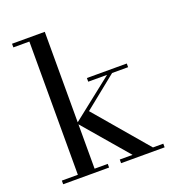

<svg xmlns="http://www.w3.org/2000/svg" viewBox="-136 -856 875 963"><g transform="rotate(-20 302.0 -375.0)"><path d="M36.6 -19.5H122.1V-730.5H36.6V-750H211.4V-267.1L431.2 -440.4H330.6V-460H543.5V-440.4H458L283.7 -300.3L522.9 -19.5H578.1V0H345.7V-19.5H414.1L211.4 -256.3V-19.5H281.7V0H36.6Z"/></g></svg>

Font: Bodoni* 11pt
Style: Regular
Weight: 400
Version: Version 2.3